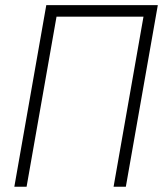

<svg xmlns="http://www.w3.org/2000/svg" viewBox="-20 -713 626 733"><path d="M413.6 0 527.8 -649.4H195.8L81.5 0H34.7L156.7 -693.4H582.5L460.4 0Z"/></svg>

Font: Cascadia Mono NF ExtraLight
Style: Italic
Weight: 200
Italic angle: -10°
Monospace: yes
Designer: Aaron Bell
Foundry: Saja Typeworks
Version: Version 2404.023; ttfautohint (v1.8.4)